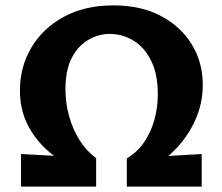

<svg xmlns="http://www.w3.org/2000/svg" viewBox="-20 -693 826 713"><path d="M278 -54Q209 -88 159 -132Q109 -176 81.5 -232Q54 -288 54 -357Q54 -444 96 -515.5Q138 -587 216 -630Q294 -673 401 -673Q504 -673 578 -633.5Q652 -594 692.5 -527.5Q733 -461 733 -378Q733 -308 704.5 -245.5Q676 -183 627 -134Q578 -85 513 -52L451 -105Q489 -127 514.5 -164Q540 -201 553 -247Q566 -293 566 -342Q566 -419 540.5 -469Q515 -519 474.5 -543Q434 -567 388 -567Q345 -567 307 -544.5Q269 -522 246 -477Q223 -432 223 -362Q223 -311 236.5 -262Q250 -213 275.5 -172.5Q301 -132 337 -106ZM58 0V-121L337 -106V0ZM451 0V-105L729 -121V0Z"/></svg>

Font: Ysabeau Office ExtraBold
Style: Regular
Weight: 800
Designer: Christian Thalmann (Catharsis Fonts)
Version: Version 2.001;gftools[0.9.30]; featfreeze: tnum,lnum,ss02